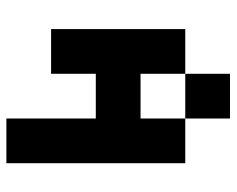

<svg xmlns="http://www.w3.org/2000/svg" viewBox="-88 -636 724 587"><g transform="rotate(90 273.5 -342.0)"><path d="M341.8 -546.9H205.1V-683.6H341.8ZM68.4 -546.9H205.1V-410.2H341.8V-546.9H478.5V0H341.8V-273.4H205.1V-136.7H68.4Z"/></g></svg>

Font: DatCub
Style: Bold
Weight: 700
Designer: GGBot
Version: 1.00